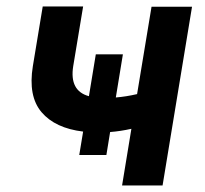

<svg xmlns="http://www.w3.org/2000/svg" viewBox="-20 -566 625 586"><path d="M355.1 -400.2 333.5 -268.5Q364.7 -271 398.4 -278.8L442.5 -545.5H566.1L476.2 0H352.6L381 -172.9Q348 -165.5 316.1 -163L304.7 -93H221.9L233.7 -164.4Q148.4 -174.7 106.9 -223.5Q65.3 -272.4 80.3 -364.3L110.4 -546.2H233.7L203.5 -364.3Q191.4 -288.7 251.4 -272.4L272.4 -400.2Z"/></svg>

Font: Inter UI Semi Bold
Style: Italic
Weight: 600
Italic angle: -9.39999°
Designer: Rasmus Andersson
Foundry: rsms
Version: 3.2;8d6f07862